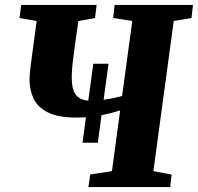

<svg xmlns="http://www.w3.org/2000/svg" viewBox="-20 -763 807 783"><path d="M340.5 0 348 -51.5 436.5 -65 470 -313Q433.5 -301 394 -293.5L379 -181H316.5L330.5 -285Q311.5 -283.5 292.5 -283.5Q213.5 -283.5 172 -306.2Q130.5 -329 115.5 -364Q100.5 -399 100.5 -436Q100.5 -454 102.5 -473Q104.5 -492 106.5 -506L129.5 -677.5L59.5 -689.5L66.5 -743H374L367.5 -689.5L299.5 -677L285.5 -577.5Q280.5 -543.5 276.5 -508.2Q272.5 -473 272.5 -447Q272.5 -399.5 289 -377.2Q305.5 -355 340 -352.5L360.5 -503H422.5L402.5 -356Q423.5 -359 443.8 -363.2Q464 -367.5 478 -372L519.5 -677.5L441.5 -689.5L447.5 -743H767L761 -689.5L688.5 -677.5L605.5 -65L680 -51L674 0Z"/></svg>

Font: Merriweather Black
Style: Italic
Weight: 900
Italic angle: -7.8°
Designer: Eben Sorkin
Foundry: Eben Sorkin
Version: Version 2.200;gftools[0.9.31]